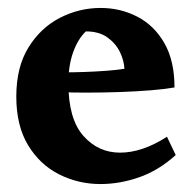

<svg xmlns="http://www.w3.org/2000/svg" viewBox="-20 -457 480 483"><path d="M233 -437Q283 -437 325.5 -415Q368 -393 393.5 -348.5Q419 -304 419 -237Q397 -233 361 -230Q325 -227 282 -225.5Q239 -224 196 -224Q164 -224 141 -225Q118 -226 110 -227V-275Q121 -275 143.5 -275Q166 -275 194 -276Q222 -277 248.5 -279Q275 -281 293 -284Q292 -305 281.5 -326.5Q271 -348 250 -363Q229 -378 196 -378Q176 -359 164 -325.5Q152 -292 152 -248Q152 -158 189.5 -115.5Q227 -73 282 -73Q338 -73 400 -113L422 -67Q379 -28 330 -11Q281 6 233 6Q177 6 128.5 -18.5Q80 -43 50.5 -92Q21 -141 21 -214Q21 -288 51.5 -337.5Q82 -387 130.5 -412Q179 -437 233 -437Z"/></svg>

Font: Alkalami
Style: Regular
Weight: 400
Designer: Becca Hirsbrunner Spalinger
Foundry: SIL International
Version: Version 2.000